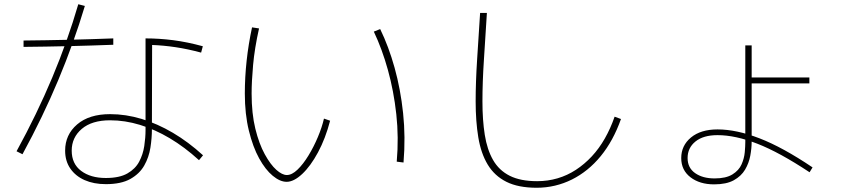

<svg xmlns="http://www.w3.org/2000/svg" viewBox="-20 -834 4040 905"><path d="M86 -107 58 -121Q154 -296 226.5 -469Q299 -642 349 -814L380 -806Q328 -632 255 -457.5Q182 -283 86 -107ZM514 -653V-623Q409 -619 303 -616.5Q197 -614 91 -613V-643Q197 -644 303 -646.5Q409 -649 514 -653ZM937 -102 918 -79Q850 -141 780 -182.5Q710 -224 639.5 -245.5Q569 -267 499 -267Q413 -267 365.5 -226.5Q318 -186 318 -124Q318 -62 362.5 -28.5Q407 5 479 5Q543 5 580.5 -16.5Q618 -38 636 -72Q654 -106 660 -145.5Q666 -185 666 -221V-653Q731 -653 797 -644.5Q863 -636 936 -616L928 -586Q865 -603 808 -611.5Q751 -620 697 -622L696 -224Q696 -183 689 -138Q682 -93 660 -54Q638 -15 594.5 9.5Q551 34 479 34Q422 34 379 15Q336 -4 311.5 -39.5Q287 -75 287 -124Q287 -199 343.5 -247.5Q400 -296 499 -296Q573 -296 647.5 -273.5Q722 -251 795 -208Q868 -165 937 -102Z M1331 23Q1300 23 1265.5 -5.5Q1231 -34 1201.5 -87.5Q1172 -141 1153 -218.5Q1134 -296 1134 -393Q1134 -469 1142.5 -547.5Q1151 -626 1168 -705L1201 -700Q1180 -606 1173 -528Q1166 -450 1166 -393Q1166 -299 1183.5 -227.5Q1201 -156 1228 -107Q1255 -58 1282.5 -33.5Q1310 -9 1332 -9Q1356 -9 1382.5 -34.5Q1409 -60 1434 -101Q1459 -142 1478.5 -188.5Q1498 -235 1507 -275L1536 -265Q1514 -181 1479 -116Q1444 -51 1404.5 -14Q1365 23 1331 23ZM1882 -68 1850 -72Q1860 -186 1848 -295.5Q1836 -405 1808.5 -504Q1781 -603 1742 -685L1772 -697Q1812 -615 1840 -514.5Q1868 -414 1880 -301Q1892 -188 1882 -68Z M2510 51Q2423 51 2367 23Q2311 -5 2279 -58Q2247 -111 2234.5 -186.5Q2222 -262 2222 -356Q2222 -447 2229 -555Q2236 -663 2243 -773H2275Q2268 -660 2261 -553Q2254 -446 2254 -356Q2254 -268 2265 -198.5Q2276 -129 2304 -80Q2332 -31 2382.5 -5.5Q2433 20 2512 20Q2562 20 2608 6.5Q2654 -7 2694.5 -33.5Q2735 -60 2769.5 -97Q2804 -134 2831 -181.5Q2858 -229 2877 -284L2907 -273Q2889 -222 2865 -178Q2841 -134 2811.5 -98Q2782 -62 2748 -34.5Q2714 -7 2676 12Q2638 31 2596 41Q2554 51 2510 51Z M3346 35Q3278 35 3234.5 1.5Q3191 -32 3191 -89Q3191 -148 3237 -186Q3283 -224 3362 -224Q3451 -224 3560 -182Q3669 -140 3810 -45L3796 -22Q3654 -116 3550 -156.5Q3446 -197 3362 -197Q3295 -197 3258 -167Q3221 -137 3221 -89Q3221 -43 3256.5 -18Q3292 7 3348 7Q3402 7 3432.5 -12Q3463 -31 3475.5 -59.5Q3488 -88 3490.5 -116.5Q3493 -145 3493 -164V-620H3523V-167Q3523 -135 3516.5 -100Q3510 -65 3492 -34.5Q3474 -4 3439 15.5Q3404 35 3346 35ZM3502 -441V-469H3795V-441Z"/></svg>

Font: Murecho Thin ExtraLight
Style: Regular
Weight: 250
Version: Version 1.010